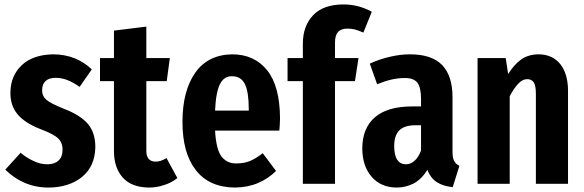

<svg xmlns="http://www.w3.org/2000/svg" viewBox="-20 -829 2634 866"><path d="M219 -584Q128 -582 78 -535Q28 -487 27 -413Q26 -354 58 -315Q90 -275 164 -246Q223 -224 243 -204Q263 -184 262 -152Q262 -121 244 -105Q226 -88 194 -88Q161 -88 131 -103Q100 -117 73 -140L4 -64Q40 -27 90 -5Q140 17 200 17Q292 16 350 -31Q408 -78 410 -165Q410 -233 374 -273Q338 -312 269 -338Q209 -362 189 -379Q169 -397 170 -423Q170 -449 186 -464Q202 -478 231 -478Q259 -478 286 -467Q313 -456 339 -437L394 -516Q361 -548 317 -566Q272 -584 219 -584Z M731 -116Q718 -108 706 -104Q695 -100 681 -100Q661 -100 650 -113Q640 -125 640 -149V-463H732L746 -567H640V-709L494 -691V-567H431V-463H494V-148Q494 -73 533 -29Q572 16 652 17Q686 17 719 6Q753 -4 780 -26Z M1243 -296Q1242 -441 1185 -512Q1127 -584 1027 -584Q917 -582 860 -500Q803 -418 803 -279Q803 -139 863 -62Q923 16 1040 17Q1099 16 1145 -4Q1191 -24 1225 -58L1165 -138Q1136 -115 1108 -103Q1081 -92 1049 -92Q1006 -90 980 -122Q955 -153 950 -240H1240Q1241 -252 1242 -267Q1243 -281 1243 -296ZM1102 -330H950Q954 -418 974 -453Q993 -487 1028 -485Q1067 -485 1085 -449Q1102 -413 1102 -338Z M1547 -700Q1563 -700 1581 -696Q1599 -691 1619 -682L1657 -776Q1630 -791 1598 -800Q1565 -809 1527 -809Q1437 -808 1392 -760Q1346 -711 1346 -632V-567H1277V-463H1346V0H1491V-463H1581L1597 -567H1491V-637Q1491 -669 1504 -684Q1518 -700 1547 -700Z M2021 -143V-391Q2021 -487 1974 -536Q1927 -584 1829 -584Q1786 -584 1739 -573Q1691 -562 1648 -542L1681 -449Q1715 -463 1745 -470Q1775 -477 1804 -477Q1844 -478 1862 -457Q1879 -435 1879 -383V-349H1839Q1728 -349 1671 -300Q1614 -251 1614 -158Q1615 -79 1656 -32Q1697 16 1768 17Q1809 17 1845 -1Q1881 -20 1908 -63Q1922 -25 1951 -7Q1979 11 2022 15L2052 -81Q2036 -89 2029 -102Q2021 -116 2021 -143ZM1810 -88Q1786 -88 1772 -108Q1758 -128 1758 -170Q1758 -218 1781 -241Q1804 -264 1853 -264H1879V-150Q1868 -120 1850 -104Q1833 -88 1810 -88Z M2411 -584Q2364 -584 2331 -561Q2298 -537 2272 -495L2261 -567H2134V0H2279V-395Q2298 -431 2318 -452Q2337 -472 2358 -472Q2377 -472 2387 -458Q2397 -443 2397 -407V0H2542V-423Q2541 -497 2507 -540Q2472 -583 2411 -584Z"/></svg>

Font: Glow Sans SC Compressed
Style: Bold
Weight: 700
Width: 2
Designer: Ryoko NISHIZUKA (kana, bopomofo & ideographs); Paul D. Hunt (Latin, Greek & Cyrillic); Sandoll Communications, Soo-young
Version: Version 0.93